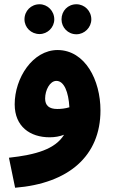

<svg xmlns="http://www.w3.org/2000/svg" viewBox="-20 -652 537 902"><path d="M166 -492C203 -492 235 -523 235 -561C235 -601 203 -632 166 -632C126 -632 95 -601 95 -561C95 -523 126 -492 166 -492ZM339 -491C377 -491 409 -523 409 -561C409 -601 377 -632 339 -632C299 -632 269 -601 269 -561C269 -523 299 -491 339 -491ZM51 230C302 210 452 81 452 -133C452 -276 380 -416 251 -417C133 -417 49 -285 49 -162C49 -57 122 -7 213 -7C238 -7 260 -11 281 -19C239 49 149 75 22 89ZM192 -189C192 -228 214 -272 245 -272C281 -272 302 -220 306 -148C286 -142 267 -140 249 -140C211 -140 192 -156 192 -189Z"/></svg>

Font: Noto Sans Arabic UI SmCn XBd
Style: Regular
Weight: 800
Width: 4
Designer: Monotype Design Team, Nadine Chahine and Nizar Qandah
Foundry: Monotype Imaging Inc.
Version: Version 2.010